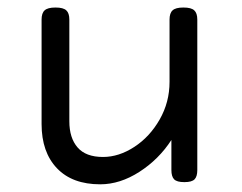

<svg xmlns="http://www.w3.org/2000/svg" viewBox="-20 -476 640 507"><path d="M501 -424.3V-26.9Q501 -9.8 493.7 -2.4Q486.3 4.9 467.3 4.9H466.3Q447.3 4.9 439.9 -2.4Q432.6 -9.8 432.6 -26.9V-106.4Q399.4 -55.2 348.1 -22.2Q296.9 10.7 244.6 10.7Q170.9 10.7 130.4 -31.7Q89.8 -74.2 89.8 -148.4V-424.3Q89.8 -441.4 97.9 -448.7Q106 -456.1 126 -456.1H127Q147 -456.1 155 -448.7Q163.1 -441.4 163.1 -424.3V-155.8Q163.1 -111.8 184.8 -86.7Q206.5 -61.5 252 -61.5Q293.9 -61.5 334.7 -88.1Q375.5 -114.7 401.6 -160.4Q427.7 -206.1 427.7 -259.8V-424.3Q427.7 -441.4 435.8 -448.7Q443.8 -456.1 463.9 -456.1H464.8Q484.9 -456.1 492.9 -448.7Q501 -441.4 501 -424.3Z"/></svg>

Font: Courier Prime Code
Style: Regular
Weight: 400
Designer: Alan Dague-Greene
Foundry: Quote-Unquote Apps
Version: Version 3.0318